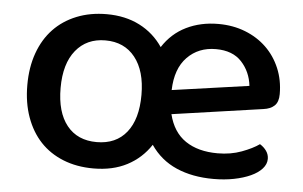

<svg xmlns="http://www.w3.org/2000/svg" viewBox="-42 -541 972 615"><g transform="rotate(5 444.5 -234.0)"><path d="M278 -482Q338 -482 384 -458.5Q430 -435 459 -392Q488 -437 534 -459.5Q580 -482 637 -482Q684 -482 723.5 -466.5Q763 -451 791.5 -423.5Q820 -396 836 -358Q852 -320 852 -275Q852 -250 839.5 -238Q827 -226 804 -223L512 -181Q526 -124 566.5 -96.5Q607 -69 670 -69Q712 -69 747 -82Q782 -95 803 -110Q816 -102 824 -90.5Q832 -79 832 -65Q832 -48 819 -33.5Q806 -19 783 -8.5Q760 2 729.5 8Q699 14 664 14Q596 14 544.5 -8.5Q493 -31 461 -78Q432 -34 386 -10Q340 14 278 14Q224 14 180.5 -3.5Q137 -21 107 -53Q77 -85 60.5 -131Q44 -177 44 -234Q44 -291 60.5 -337Q77 -383 107.5 -415Q138 -447 181.5 -464.5Q225 -482 278 -482ZM281 -398Q221 -398 186 -355Q151 -312 151 -234Q151 -156 185 -113.5Q219 -71 281 -71Q343 -71 377 -113.5Q411 -156 411 -234Q411 -311 376.5 -354.5Q342 -398 281 -398ZM636 -401Q580 -401 544 -364Q508 -327 506 -258L753 -293Q748 -338 719 -369.5Q690 -401 636 -401Z"/></g></svg>

Font: Baloo Bhai 2 Medium
Style: Regular
Weight: 500
Designer: Supriya Tembe, Noopur Datye and Ek Type
Foundry: Ek Type
Version: Version 1.640;PS 1.000;hotconv 16.6.51;makeotf.lib2.5.65220;